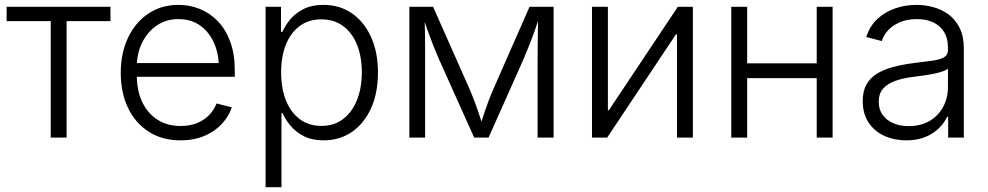

<svg xmlns="http://www.w3.org/2000/svg" viewBox="-20 -567 4070 791"><path d="M189 0V-480H7.3V-539.1H435.1V-480H254.4V0Z M724.1 11.2Q648.4 11.2 593 -24.2Q537.6 -59.6 507.6 -122.3Q477.5 -185.1 477.5 -266.6Q477.5 -348.6 507.6 -411.9Q537.6 -475.1 591.3 -511Q645 -546.9 714.8 -546.9Q761.7 -546.9 803.5 -530Q845.2 -513.2 877.7 -479.2Q910.2 -445.3 928.7 -394.8Q947.3 -344.2 947.3 -276.9V-250.5H519V-307.1H911.6L881.8 -286.1Q881.8 -344.7 861.6 -390.4Q841.3 -436 804 -462.2Q766.6 -488.3 714.8 -488.3Q663.6 -488.3 625 -461.4Q586.4 -434.6 564.9 -389.9Q543.5 -345.2 543.5 -290.5V-258.8Q543.5 -195.3 565.4 -147.9Q587.4 -100.6 628.2 -74.2Q668.9 -47.9 724.1 -47.9Q762.7 -47.9 792.2 -60.1Q821.8 -72.3 842 -93.5Q862.3 -114.7 872.1 -140.6L935.1 -125Q922.9 -87.9 894 -56.6Q865.2 -25.4 822 -7.1Q778.8 11.2 724.1 11.2Z M1074.2 204.1V-539.1H1137.7V-436H1143.6Q1155.3 -462.9 1176.8 -488.3Q1198.2 -513.7 1231.7 -530.3Q1265.1 -546.9 1312.5 -546.9Q1379.4 -546.9 1429.9 -512Q1480.5 -477.1 1508.8 -414.3Q1537.1 -351.6 1537.1 -268.6Q1537.1 -184.6 1509 -121.8Q1481 -59.1 1430.4 -23.9Q1379.9 11.2 1313 11.2Q1266.1 11.2 1232.7 -5.6Q1199.2 -22.5 1177.7 -48.1Q1156.2 -73.7 1144 -101.1H1139.6V204.1ZM1304.2 -48.3Q1356.9 -48.3 1394 -76.9Q1431.2 -105.5 1450.9 -155.5Q1470.7 -205.6 1470.7 -269Q1470.7 -332.5 1451.2 -381.8Q1431.6 -431.2 1394.3 -459.2Q1356.9 -487.3 1304.2 -487.3Q1252 -487.3 1214.6 -459.7Q1177.2 -432.1 1157.7 -382.8Q1138.2 -333.5 1138.2 -269Q1138.2 -204.1 1157.7 -154.3Q1177.2 -104.5 1214.6 -76.4Q1252 -48.3 1304.2 -48.3Z M1666.5 0V-539.1H1764.2L1916 -196.8Q1925.3 -175.3 1932.6 -155.8Q1939.9 -136.2 1946.3 -117.9Q1952.6 -99.6 1958.5 -81.8Q1964.4 -64 1970.2 -45.9H1957.5Q1962.9 -63.5 1968.5 -81.1Q1974.1 -98.6 1980.5 -117.2Q1986.8 -135.7 1994.4 -155.5Q2002 -175.3 2011.2 -196.8L2161.6 -539.1H2260.7V0H2194.8V-319.3Q2194.8 -343.8 2195.1 -367.4Q2195.3 -391.1 2195.6 -414.1Q2195.8 -437 2196.3 -460.4Q2196.8 -483.9 2197.3 -507.8H2205.6Q2194.8 -473.6 2184.3 -444.1Q2173.8 -414.6 2162.1 -384.8Q2150.4 -355 2135.3 -319.8L1992.7 0H1933.6L1790 -319.8Q1774.9 -354.5 1763.2 -384.3Q1751.5 -414.1 1741 -443.8Q1730.5 -473.6 1719.2 -507.8H1729Q1729.5 -485.8 1730 -463.1Q1730.5 -440.4 1731 -416.7Q1731.4 -393.1 1731.4 -368.7Q1731.4 -344.2 1731.4 -319.3V0Z M2834.5 0H2769V-425.3H2764.6L2481.4 0H2418.9V-539.1H2484.4V-112.8H2488.3L2772.5 -539.1H2834.5Z M3361.3 -306.2V-245.1H3041.5V-306.2ZM3058.1 -539.1V0H2992.7V-539.1ZM3410.2 -539.1V0H3344.7V-539.1Z M3713.4 11.2Q3664.1 11.2 3623.3 -7.3Q3582.5 -25.9 3558.3 -62.3Q3534.2 -98.6 3534.2 -150.9Q3534.2 -191.4 3549.6 -218.8Q3564.9 -246.1 3593 -263.4Q3621.1 -280.8 3659.4 -291Q3697.8 -301.3 3744.1 -307.1Q3790 -313 3821.3 -317.1Q3852.5 -321.3 3868.9 -330.8Q3885.3 -340.3 3885.3 -360.4V-372.1Q3885.3 -408.2 3870.1 -434.1Q3855 -460 3826.4 -474.1Q3797.9 -488.3 3756.8 -488.3Q3717.8 -488.3 3688.2 -475.8Q3658.7 -463.4 3639.6 -443.1Q3620.6 -422.9 3612.8 -397.9L3548.8 -414.6Q3563.5 -460 3594.7 -489Q3626 -518.1 3668 -532.5Q3710 -546.9 3755.9 -546.9Q3790 -546.9 3824.7 -537.6Q3859.4 -528.3 3887.7 -507.6Q3916 -486.8 3933.3 -452.4Q3950.7 -418 3950.7 -367.7V0H3886.2V-85.9H3881.8Q3870.6 -61 3848.1 -38.8Q3825.7 -16.6 3792.2 -2.7Q3758.8 11.2 3713.4 11.2ZM3723.1 -47.4Q3773.4 -47.4 3809.8 -68.8Q3846.2 -90.3 3865.7 -127Q3885.3 -163.6 3885.3 -207.5V-284.2Q3878.4 -277.8 3862.5 -272.5Q3846.7 -267.1 3825.9 -262.9Q3805.2 -258.8 3783.7 -255.9Q3762.2 -252.9 3743.7 -250.5Q3698.7 -245.1 3666.5 -233.2Q3634.3 -221.2 3617.2 -200.7Q3600.1 -180.2 3600.1 -147.9Q3600.1 -116.2 3616.2 -93.8Q3632.3 -71.3 3660.2 -59.3Q3688 -47.4 3723.1 -47.4Z"/></svg>

Font: Inter 18pt Light
Style: Regular
Weight: 300
Designer: Rasmus Andersson
Foundry: rsms
Version: Version 4.001;git-66647c0bb